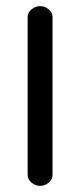

<svg xmlns="http://www.w3.org/2000/svg" viewBox="-20 -592 261 625"><path d="M111 13Q95 13 82.5 2.5Q70 -8 70 -23V-537Q70 -551 82.5 -561.5Q95 -572 111 -572Q126 -572 138.5 -561.5Q151 -551 151 -537V-23Q151 -8 138.5 2.5Q126 13 111 13Z"/></svg>

Font: Hoogli Semibold
Style: Regular
Weight: 600
Designer: Anand Singh Naorem
Foundry: Brand New Type
Version: Version 1.00 b007